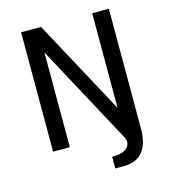

<svg xmlns="http://www.w3.org/2000/svg" viewBox="-125 -789 951 1071"><g transform="rotate(-15 350.5 -254.0)"><path d="M407.7 180.2V112.3Q466.3 114.3 493.4 89.4Q520.5 64.5 503.9 28.8L193.4 -546.9V0H96.7V-689.5H211.9L507.3 -143.1V-689.5H603.5V0Q603.5 180.2 456.1 180.2Z"/></g></svg>

Font: HK Grotesk Medium
Style: Regular
Weight: 500
Designer: Alfredo Marco Pradil and Stefan Peev
Foundry: Hanken Design Co.
Version: Version 1.045;PS 001.045;hotconv 1.0.88;makeotf.lib2.5.64775